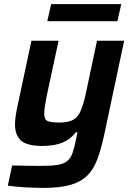

<svg xmlns="http://www.w3.org/2000/svg" viewBox="-20 -708 654 934"><path d="M192 206Q146 206 97.5 203Q49 200 18 195L39 97Q91 98 123.5 98.5Q156 99 180 99Q231 99 261 94Q291 89 307.5 75Q324 61 333 35.5Q342 10 350 -31Q352 -39 353.5 -47.5Q355 -56 357 -65H349Q324 -31 284.5 -14.5Q245 2 186 2Q111 2 82 -24.5Q53 -51 53 -102Q53 -122 56.5 -145.5Q60 -169 66 -196L133 -510H265L208 -245Q202 -214 198.5 -192Q195 -170 195 -156Q195 -126 212 -119Q229 -112 270 -112Q313 -112 336.5 -125.5Q360 -139 373 -170Q386 -201 397 -251L452 -510H584L486 -48Q471 20 453 68Q435 116 404 146.5Q373 177 322.5 191.5Q272 206 192 206ZM210 -605 229 -688H570L551 -605Z"/></svg>

Font: Saira SemiBold
Style: Italic
Weight: 600
Italic angle: -12°
Designer: Hector Gatti with collaboration of the Omnibus-Type team
Foundry: Omnibus-Type
Version: Version 1.100; ttfautohint (v1.8.3)